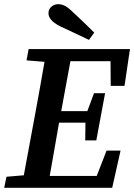

<svg xmlns="http://www.w3.org/2000/svg" viewBox="-25 -899 643 919"><path d="M102 -610 112 -664H597L571 -488H505L504 -606H312L268 -367H393L425 -453H478L436 -227H383L384 -312H258L257 -308Q246 -245 235 -182Q224 -119 213 -57H438L485 -178H552L512 0H-5L6 -53L89 -60L144 -357Q155 -419 166.5 -480.5Q178 -542 188 -603ZM426 -743 401 -708Q367 -724 332.5 -740.5Q298 -757 263 -773Q232 -789 219.5 -804.5Q207 -820 207 -836Q207 -854 220.5 -866.5Q234 -879 254 -879Q271 -879 287.5 -870Q304 -861 326 -839Q351 -816 376 -792Q401 -768 426 -743Z"/></svg>

Font: Source Serif 4 SmText Semibold
Style: Italic
Weight: 600
Italic angle: -12°
Designer: Frank Grießhammer
Foundry: Adobe
Version: Version 4.005;hotconv 1.1.0;makeotfexe 2.6.0